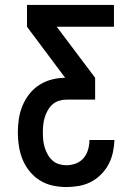

<svg xmlns="http://www.w3.org/2000/svg" viewBox="-20 -755 540 775"><path d="M248 0Q220 0 192.5 -6Q165 -12 141.5 -26.5Q118 -41 100 -63Q82 -85 71.5 -110.5Q61 -136 56.5 -164Q52 -192 52 -220Q52 -247 56 -274.5Q60 -302 70.5 -327.5Q81 -353 98 -375Q115 -397 138.5 -412Q162 -427 189 -434Q216 -441 243 -441L89 -647V-735H440V-647H209L364 -441V-353H250Q234 -353 219 -348.5Q204 -344 192.5 -334Q181 -324 173 -310Q165 -296 160.5 -281Q156 -266 154.5 -250.5Q153 -235 153 -220Q153 -205 154.5 -189.5Q156 -174 160.5 -159.5Q165 -145 172.5 -131.5Q180 -118 191.5 -107.5Q203 -97 218 -92.5Q233 -88 248 -88Q267 -88 286 -95Q305 -102 317.5 -117Q330 -132 335.5 -151Q341 -170 341 -190H442Q441 -164 435.5 -139Q430 -114 418 -91.5Q406 -69 387.5 -50.5Q369 -32 346.5 -20.5Q324 -9 298.5 -4.5Q273 0 248 0Z"/></svg>

Font: Zed Mono Semibold
Style: Regular
Weight: 600
Monospace: yes
Designer: Belleve Invis
Foundry: Belleve Invis
Version: Version 1.0.0; ttfautohint (v1.8.4)